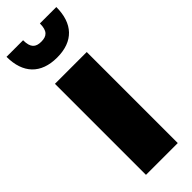

<svg xmlns="http://www.w3.org/2000/svg" viewBox="-278 -807 828 828"><g transform="rotate(-45 136.0 -392.5)"><path d="M48.3 0H242.2V-555.2H48.3ZM186.5 -785.2C186.5 -739.7 168.9 -725.1 135.3 -725.1C101.6 -725.1 84 -739.7 84 -785.2H-17.1C-17.1 -685.1 36.1 -628.4 135.3 -628.4C234.4 -628.4 286.6 -685.1 286.6 -785.2Z"/></g></svg>

Font: Estedad Black
Style: Regular
Weight: 900
Designer: Amin Abedi
Version: Version 7.3